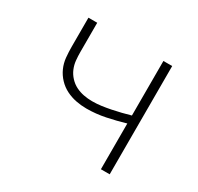

<svg xmlns="http://www.w3.org/2000/svg" viewBox="-120 -672 839 814"><g transform="rotate(30 300.0 -265.0)"><path d="M462 0V-224Q418 -211 372 -201.5Q326 -192 280 -192Q254 -192 228.5 -197Q203 -202 180 -213.5Q157 -225 139 -244Q121 -263 110.5 -286.5Q100 -310 97.5 -336Q95 -362 95 -388V-530H138V-388Q138 -367 140 -346.5Q142 -326 150 -307Q158 -288 172.5 -272.5Q187 -257 205 -248Q223 -239 243.5 -235Q264 -231 285 -231Q308 -231 330 -234Q352 -237 374.5 -241.5Q397 -246 419 -251.5Q441 -257 462 -263V-530H505V0Z"/></g></svg>

Font: Iosevka Curly XLtEx
Style: Regular
Weight: 200
Width: 7
Monospace: yes
Designer: Belleve Invis
Foundry: Belleve Invis
Version: Version 11.1.0; ttfautohint (v1.8.3)